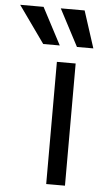

<svg xmlns="http://www.w3.org/2000/svg" viewBox="-163 -819 455 854"><g transform="rotate(5 64.5 -392.0)"><path d="M76.7 -545.5H160.5V0H76.7ZM73.2 -784.1H179.7L233 -619.3H159.8ZM-108 -784.1H-3.6L83.1 -619.3H9.2Z"/></g></svg>

Font: Fast_Sans
Style: Regular
Weight: 400
Designer: Rasmus Andersson
Foundry: rsms
Version: Version 3.018;git-588b23468